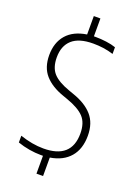

<svg xmlns="http://www.w3.org/2000/svg" viewBox="-180 -931 798 1122"><g transform="rotate(20 219.0 -370.0)"><path d="M184 9Q152 9 114 2.8Q76 -3.5 40.5 -16V-58Q117 -32 186.5 -32Q360.5 -32 360.5 -187.5Q360.5 -253.5 327.5 -289Q294.5 -324.5 219 -351L191 -361Q114.5 -387.5 73.5 -434Q32.5 -480.5 32.5 -557Q32.5 -635 75 -684Q117.5 -733 199.5 -745.5V-860H240.5V-749Q246.5 -749 253.5 -749Q283.5 -749 318 -744.5Q352.5 -740 378 -731V-689.5Q346 -699.5 315 -703.8Q284 -708 252.5 -708Q164 -708 121.2 -669.5Q78.5 -631 78.5 -560Q78.5 -496.5 109.8 -461.8Q141 -427 214 -401.5L242 -391.5Q322.5 -364 364.2 -316.2Q406 -268.5 406 -190.5Q406 -108 363.2 -58Q320.5 -8 240.5 5V120H199.5V9Q192 9 184 9Z"/></g></svg>

Font: Encode Sans Condensed Condensed ExtraLight
Style: Regular
Weight: 200
Width: 3
Designer: Multiple Designers
Foundry: Impallari Type
Version: Version 3.000; ttfautohint (v1.8.3) -l 8 -r 50 -G 200 -x 14 